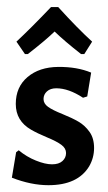

<svg xmlns="http://www.w3.org/2000/svg" viewBox="-20 -523 308 550"><path d="M126.2 -502.8H146.7Q200.9 -443 243.9 -403.7L221.5 -368.2H212.1Q165.4 -404.7 136.4 -432.7Q109.3 -406.5 59.8 -368.2H51.4L27.1 -403.7Q67.3 -441.1 126.2 -502.8ZM241.1 -315 229.9 -246.7 217.8 -243Q176.6 -270.1 141.1 -270.1Q124.3 -270.1 114.5 -261.2Q104.7 -252.3 104.7 -239.3Q104.7 -226.2 117.8 -216.8Q130.8 -207.5 158.9 -196.3Q186.9 -185 205.1 -174.3Q223.4 -163.6 236.4 -145.3Q249.5 -127.1 249.5 -99.1Q249.5 -71 235.5 -46.7Q202.8 7.5 118.7 7.5Q69.2 7.5 14 -14L26.2 -86.9L33.6 -92.5Q56.1 -73.8 82.7 -63.1Q109.3 -52.3 129 -52.3Q148.6 -52.3 158.9 -61.7Q169.2 -71 169.2 -84.6Q169.2 -98.1 156.1 -107.9Q143 -117.8 115 -129.4Q86.9 -141.1 69.2 -151.4Q25.2 -176.6 25.2 -225.2Q25.2 -273.8 58.9 -302.3Q92.5 -330.8 146.7 -331.3Q200.9 -331.8 241.1 -315Z"/></svg>

Font: Gurajada
Style: Regular
Weight: 400
Designer: Purushoth Kumar Guthula
Foundry: SiliconAndhra, USA.
Version: Version 1.0.3; ttfautohint (v1.2.42-39fb)